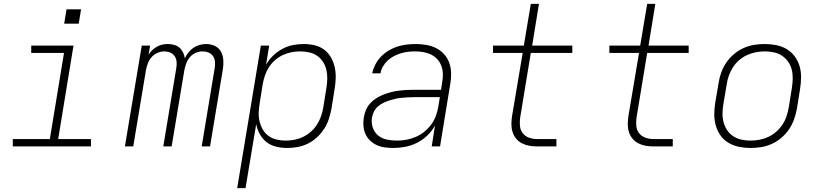

<svg xmlns="http://www.w3.org/2000/svg" viewBox="-20 -755 4240 990"><path d="M46 0V-38H237L310 -482H141V-520H359L280 -38H449V0ZM311 -633 323 -707H398L386 -633Z M624 0 711 -520H754L746 -473Q754 -486 765 -496.5Q776 -507 789.5 -514.5Q803 -522 817 -525Q831 -528 846 -528Q846 -528 846 -528Q846 -528 846 -528Q862 -528 878 -523.5Q894 -519 905.5 -509Q917 -499 924 -484.5Q931 -470 933 -454Q940 -470 951.5 -484.5Q963 -499 978 -509Q993 -519 1010 -523.5Q1027 -528 1043 -528Q1043 -528 1043 -528Q1043 -528 1043 -528Q1067 -528 1088 -518Q1109 -508 1119.5 -488.5Q1130 -469 1131.5 -445Q1133 -421 1129 -397L1063 0H1020L1087 -404Q1090 -420 1088.5 -436.5Q1087 -453 1078.5 -465.5Q1070 -478 1055.5 -484Q1041 -490 1024 -490Q1006 -490 988 -482Q970 -474 958 -459Q946 -444 939.5 -426Q933 -408 930 -390L865 0H822L889 -404Q892 -420 890.5 -436.5Q889 -453 880.5 -465.5Q872 -478 857.5 -484Q843 -490 827 -490Q809 -490 791 -482Q773 -474 760.5 -459Q748 -444 741.5 -426Q735 -408 732 -390L667 0Z M1203 215 1325 -520H1368L1352 -421Q1366 -447 1388 -468Q1410 -489 1436 -503Q1462 -517 1490 -522.5Q1518 -528 1546 -528Q1575 -528 1602.5 -521.5Q1630 -515 1651.5 -499Q1673 -483 1686.5 -459Q1700 -435 1706 -408Q1712 -381 1711 -352Q1710 -323 1705 -294L1689 -194Q1684 -168 1675.5 -141.5Q1667 -115 1651.5 -91Q1636 -67 1614.5 -47Q1593 -27 1567.5 -14.5Q1542 -2 1514.5 3Q1487 8 1461 8Q1431 8 1403 1Q1375 -6 1354 -22.5Q1333 -39 1319.5 -63.5Q1306 -88 1301 -115L1246 215ZM1453 -30Q1476 -30 1499 -34.5Q1522 -39 1543.5 -49.5Q1565 -60 1583.5 -76.5Q1602 -93 1615 -113.5Q1628 -134 1635.5 -156Q1643 -178 1647 -201L1663 -301Q1667 -325 1667.5 -348.5Q1668 -372 1663 -394.5Q1658 -417 1645.5 -436Q1633 -455 1615 -467.5Q1597 -480 1574 -485Q1551 -490 1527 -490Q1505 -490 1482 -485.5Q1459 -481 1438 -471Q1417 -461 1398.5 -445Q1380 -429 1367 -409Q1354 -389 1346.5 -367Q1339 -345 1335 -323L1319 -223Q1315 -199 1314 -175Q1313 -151 1318.5 -128.5Q1324 -106 1335.5 -86.5Q1347 -67 1365 -54Q1383 -41 1406 -35.5Q1429 -30 1453 -30Z M2008 8Q1986 8 1964 5Q1942 2 1922.5 -7Q1903 -16 1888 -30.5Q1873 -45 1864.5 -64Q1856 -83 1854 -105.5Q1852 -128 1856 -150Q1859 -169 1867 -188Q1875 -207 1889 -222.5Q1903 -238 1921 -249Q1939 -260 1958 -267.5Q1977 -275 1996.5 -280Q2016 -285 2035.5 -287.5Q2055 -290 2074 -291Q2093 -292 2113 -292H2254L2260 -331Q2264 -352 2263.5 -373.5Q2263 -395 2256 -414.5Q2249 -434 2235.5 -449Q2222 -464 2204 -473Q2186 -482 2164.5 -486Q2143 -490 2122 -490Q2103 -490 2084.5 -488Q2066 -486 2048 -480.5Q2030 -475 2012 -466Q1994 -457 1979.5 -443.5Q1965 -430 1955 -413Q1945 -396 1942 -377H1899Q1904 -400 1915.5 -422.5Q1927 -445 1944.5 -463Q1962 -481 1983.5 -494Q2005 -507 2028 -514.5Q2051 -522 2075 -525Q2099 -528 2122 -528Q2150 -528 2177 -523.5Q2204 -519 2227.5 -507.5Q2251 -496 2269 -476.5Q2287 -457 2296 -432.5Q2305 -408 2306 -380Q2307 -352 2302 -324L2249 0H2206L2223 -108Q2207 -79 2183 -56Q2159 -33 2130 -18.5Q2101 -4 2069.5 2Q2038 8 2008 8ZM2027 -30Q2051 -30 2075.5 -34.5Q2100 -39 2123.5 -49Q2147 -59 2167.5 -75.5Q2188 -92 2203.5 -113Q2219 -134 2227.5 -157.5Q2236 -181 2240 -205L2248 -254H2113Q2097 -254 2081.5 -253Q2066 -252 2050 -250.5Q2034 -249 2018.5 -245.5Q2003 -242 1987.5 -237Q1972 -232 1956.5 -224.5Q1941 -217 1928.5 -206Q1916 -195 1908.5 -180Q1901 -165 1898 -149Q1894 -122 1902 -97.5Q1910 -73 1929 -57Q1948 -41 1974 -35.5Q2000 -30 2027 -30Z M2750 0Q2729 0 2709 -3.5Q2689 -7 2671.5 -16Q2654 -25 2641.5 -40Q2629 -55 2623 -74Q2617 -93 2617 -113.5Q2617 -134 2620 -155L2675 -482H2522V-520H2681L2717 -735H2759L2724 -520H2931V-482H2717L2662 -148Q2659 -127 2661 -105.5Q2663 -84 2675.5 -68Q2688 -52 2708 -45Q2728 -38 2750 -38H2849V0Z M3350 0Q3329 0 3309 -3.5Q3289 -7 3271.5 -16Q3254 -25 3241.5 -40Q3229 -55 3223 -74Q3217 -93 3217 -113.5Q3217 -134 3220 -155L3275 -482H3122V-520H3281L3317 -735H3359L3324 -520H3531V-482H3317L3262 -148Q3259 -127 3261 -105.5Q3263 -84 3275.5 -68Q3288 -52 3308 -45Q3328 -38 3350 -38H3449V0Z M3850 8Q3850 8 3850 8Q3850 8 3850 8H3849Q3819 8 3790 2Q3761 -4 3736.5 -18.5Q3712 -33 3695.5 -56Q3679 -79 3671 -107Q3663 -135 3663 -165Q3663 -195 3668 -226L3685 -326Q3689 -353 3698.5 -380Q3708 -407 3724.5 -431.5Q3741 -456 3764 -475.5Q3787 -495 3813.5 -507Q3840 -519 3868 -523.5Q3896 -528 3924 -528Q3924 -528 3924 -528Q3924 -528 3924 -528Q3954 -528 3983.5 -522Q4013 -516 4037 -501.5Q4061 -487 4078 -464Q4095 -441 4103 -413Q4111 -385 4110.5 -355Q4110 -325 4105 -294L4089 -194Q4084 -167 4074.5 -140Q4065 -113 4048.5 -88.5Q4032 -64 4009 -44.5Q3986 -25 3959.5 -13Q3933 -1 3905 3.5Q3877 8 3850 8ZM3850 -30Q3873 -30 3896.5 -34.5Q3920 -39 3941.5 -49Q3963 -59 3982 -75.5Q4001 -92 4014.5 -112.5Q4028 -133 4035.5 -155.5Q4043 -178 4047 -201L4063 -301Q4067 -325 4067.5 -349Q4068 -373 4062.5 -395.5Q4057 -418 4044 -436.5Q4031 -455 4012.5 -467.5Q3994 -480 3970.5 -485Q3947 -490 3923 -490Q3900 -490 3877 -485.5Q3854 -481 3832 -471Q3810 -461 3791 -444.5Q3772 -428 3759 -407.5Q3746 -387 3738 -364.5Q3730 -342 3727 -319L3710 -219Q3706 -195 3705.5 -171Q3705 -147 3711 -124.5Q3717 -102 3729.5 -83.5Q3742 -65 3761 -52.5Q3780 -40 3803 -35Q3826 -30 3850 -30Z"/></svg>

Font: Iosevka SS04 XLt Ex
Style: Italic
Weight: 200
Width: 7
Italic angle: -9°
Monospace: yes
Designer: Belleve Invis
Foundry: Belleve Invis
Version: Version 19.0.0; ttfautohint (v1.8.4)